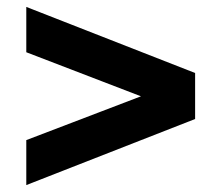

<svg xmlns="http://www.w3.org/2000/svg" viewBox="-20 -565 640 555"><path d="M56 -30V-160L501 -330V-243L56 -414V-545L544 -354V-221Z"/></svg>

Font: Nunito Sans 12pt Black
Style: Regular
Weight: 900
Designer: Vernon Adams
Foundry: Vernon Adams
Version: Version 3.101;gftools[0.9.27]